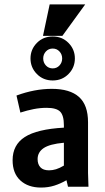

<svg xmlns="http://www.w3.org/2000/svg" viewBox="-20 -846 478 870"><path d="M166 3.9Q107.4 3.9 72.3 -28.3Q37.1 -60.5 37.1 -120.1Q37.1 -189.5 92.3 -225.1Q147.5 -260.7 269.5 -267.6V-278.3Q269.5 -323.2 252.4 -340.3Q235.4 -357.4 191.4 -357.4Q162.1 -357.4 132.3 -351.6Q102.5 -345.7 72.3 -335.9L54.7 -413.1Q136.7 -443.4 214.8 -443.4Q296.9 -443.4 337.9 -406.7Q378.9 -370.1 378.9 -292V-62.5L380.9 0H288.1L281.2 -29.3Q253.9 -13.7 226.1 -4.9Q198.2 3.9 166 3.9ZM202.1 -74.2Q217.8 -74.2 233.9 -79.1Q250 -84 269.5 -95.7V-199.2Q205.1 -193.4 177.7 -174.8Q150.4 -156.2 150.4 -125Q150.4 -101.6 163.1 -87.9Q175.8 -74.2 202.1 -74.2ZM218.8 -680.7Q261.7 -680.7 290.5 -651.4Q319.3 -622.1 319.3 -581.1Q319.3 -540 290.5 -510.7Q261.7 -481.4 218.8 -481.4Q175.8 -481.4 147 -510.7Q118.2 -540 118.2 -581.1Q118.2 -622.1 147 -651.4Q175.8 -680.7 218.8 -680.7ZM218.8 -536.1Q237.3 -536.1 249.5 -549.3Q261.7 -562.5 261.7 -581.1Q261.7 -599.6 249.5 -612.8Q237.3 -626 218.8 -626Q200.2 -626 188 -612.8Q175.8 -599.6 175.8 -581.1Q175.8 -562.5 188 -549.3Q200.2 -536.1 218.8 -536.1ZM366.2 -826.2 262.7 -683.6H174.8L205.1 -826.2Z"/></svg>

Font: Sudo Variable
Style: Regular
Weight: 400
Monospace: yes
Designer: Jens Kutilek
Foundry: Jens Kutilek
Version: Version 0.040